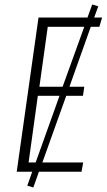

<svg xmlns="http://www.w3.org/2000/svg" viewBox="-20 -762 473 852"><path d="M420.9 -643.1H382.8L288.1 -377H354L348.1 -336.9H273.9L168 -41H349.1L341.8 0H152.8L127.9 69.8L101.1 62L123 0H54.2L150.9 -684.1H368.2L389.2 -742.2L416 -733.9L397.9 -684.1H433.1ZM257.8 -377 354 -643.1H191.9L154.8 -377ZM138.2 -41 244.1 -336.9H147.9L106.9 -41Z"/></svg>

Font: Fira Sans Compressed ExtraLight
Style: Italic
Weight: 250
Width: 3
Italic angle: -8°
Designer: Carrois Corporate & Edenspiekermann AG
Foundry: Carrois Corporate GbR & Edenspiekermann AG
Version: Version 4.203;PS 004.203;hotconv 1.0.88;makeotf.lib2.5.64775